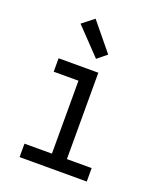

<svg xmlns="http://www.w3.org/2000/svg" viewBox="-141 -852 782 940"><g transform="rotate(20 250.0 -382.0)"><path d="M75 0V-70H218V-450H89V-520H296V-70H425V0ZM262 -580 132 -716 193 -764 311 -620Z"/></g></svg>

Font: Iosevka Curly Slab
Style: Regular
Weight: 400
Monospace: yes
Designer: Belleve Invis
Foundry: Belleve Invis
Version: Version 22.1.2; ttfautohint (v1.8.4)